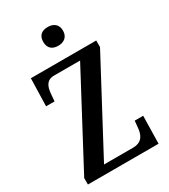

<svg xmlns="http://www.w3.org/2000/svg" viewBox="-222 -1032 1002 1137"><g transform="rotate(-30 279.5 -463.5)"><path d="M294 -799C330 -799 362 -818 362 -863C362 -909 330 -927 294 -927C255 -927 227 -909 227 -863C227 -818 255 -799 294 -799ZM34 0H517L521 -189H463L459 -146C455 -98 439 -55 373 -55H176L503 -669V-714H56L51 -525H109L113 -573C117 -622 131 -659 184 -659H361L34 -44Z"/></g></svg>

Font: Noto Serif Bengali Condensed SemiBold
Style: Regular
Weight: 600
Width: 3
Designer: Juan Bruce, Universal Thirst, Indian Type Foundry and the Monotype Design Team.
Foundry: Monotype Imaging Inc.
Version: Version 2.003